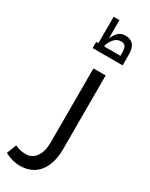

<svg xmlns="http://www.w3.org/2000/svg" viewBox="-306 -861 897 1149"><g transform="rotate(30 142.5 -286.5)"><path d="M62 240.2Q14.2 240.2 -40 211.9L-14.2 145Q10.3 155.8 25.9 158.9Q41.5 162.1 60.1 162.1Q105 162.1 130.4 125.5Q155.8 88.9 155.8 28.8V-484.9H240.2V23.9Q240.2 125 194.3 182.6Q148.4 240.2 62 240.2ZM90.8 -630.9H106V-813H146V-686Q158.2 -715.3 176.5 -733.2Q194.8 -751 224.1 -751Q297.9 -751 297.9 -664.1V-587.9H90.8ZM257.8 -630.9V-655.8Q257.8 -682.1 249 -695.1Q240.2 -708 219.2 -708Q195.8 -708 178 -692.1Q160.2 -676.3 146 -641.1V-630.9Z"/></g></svg>

Font: Droid Arabic Kufi
Style: Regular
Weight: 400
Designer: Pascal Zoghbi
Foundry: Irfont.ir
Version: Version 1.00 February 28, 2013, initial release